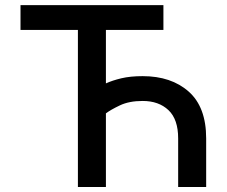

<svg xmlns="http://www.w3.org/2000/svg" viewBox="-20 -743 901 763"><path d="M546.9 -440.4Q660.6 -440.4 730 -378.9Q799.3 -317.4 799.3 -192.9V0H688V-192.9Q688 -269 649.4 -305.4Q610.8 -341.8 546.9 -341.8Q493.2 -341.8 456.3 -324.2Q419.4 -306.6 400.9 -292.5V0H289.6V-624H61.5V-722.7H629.4V-624H400.9V-411.6Q426.3 -423.3 462.2 -431.9Q498 -440.4 546.9 -440.4Z"/></svg>

Font: Giphurs Medium
Style: Regular
Weight: 500
Version: Version 0.920; ttfautohint (v1.8.4.7-5d5b)